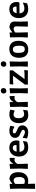

<svg xmlns="http://www.w3.org/2000/svg" viewBox="1980 -2714 918 4919"><g transform="rotate(-90 2439.5 -254.0)"><path d="M189 -467 188 -399H195Q247 -448 307 -471Q394 -471 441 -412Q488 -353 488 -245Q488 -123 427.5 -56.5Q367 10 257 10Q222 10 190 3L193 185H61L68 -192L62 -456ZM187 -205 189 -92Q225 -77 258 -77Q366 -77 364 -227Q362 -364 275 -364Q232 -364 188 -321Z M701 -467V-376H708Q757 -466 830 -466Q839 -466 855 -464V-341L841 -336Q824 -343 804 -343Q745 -343 700 -268L699 -205L706 0H573L581 -192L575 -456Z M1124 10Q1014 10 951.5 -54Q889 -118 889 -231Q889 -343 950 -408.5Q1011 -474 1115 -474Q1218 -474 1266.5 -409.5Q1315 -345 1296 -232L1281 -216L1011 -214Q1020 -89 1138 -89Q1197 -89 1276 -124L1287 -117L1267 -18Q1191 10 1124 10ZM1112 -386Q1073 -386 1047.5 -360.5Q1022 -335 1014 -287L1183 -291L1185 -305Q1185 -386 1112 -386Z M1549 -473Q1617 -473 1677 -450L1659 -352L1643 -347Q1583 -386 1534 -386Q1510 -386 1496 -373.5Q1482 -361 1482 -343Q1482 -323 1503 -308Q1524 -293 1554.5 -281.5Q1585 -270 1615.5 -255Q1646 -240 1667 -211Q1688 -182 1688 -142Q1688 -79 1640 -34.5Q1592 10 1502 10Q1430 10 1353 -20L1368 -124L1381 -132Q1412 -106 1450 -90.5Q1488 -75 1517 -75Q1544 -75 1559 -88.5Q1574 -102 1574 -121Q1574 -141 1552.5 -156Q1531 -171 1500.5 -183Q1470 -195 1440 -210Q1410 -225 1388.5 -254.5Q1367 -284 1367 -325Q1367 -390 1416 -431.5Q1465 -473 1549 -473Z M1968 -474Q2038 -474 2091 -449L2069 -343L2058 -338Q2007 -366 1967 -366Q1921 -366 1896 -333Q1871 -300 1871 -239Q1871 -169 1898 -132Q1925 -95 1975 -95Q2020 -95 2075 -120L2085 -112L2072 -9Q2012 10 1949 10Q1853 10 1799 -52.5Q1745 -115 1745 -227Q1745 -343 1804 -408.5Q1863 -474 1968 -474Z M2285 -467V-376H2292Q2341 -466 2414 -466Q2423 -466 2439 -464V-341L2425 -336Q2408 -343 2388 -343Q2329 -343 2284 -268L2283 -205L2290 0H2157L2165 -192L2159 -456Z M2577 -693Q2608 -693 2625.5 -675Q2643 -657 2643 -625Q2643 -591 2623.5 -571Q2604 -551 2571 -551Q2539 -551 2521.5 -569Q2504 -587 2504 -619Q2504 -653 2523.5 -673Q2543 -693 2577 -693ZM2507 0 2514 -192 2509 -456 2640 -467 2634 -205 2640 0Z M2744 -467 2843 -465H3045L3096 -466L3097 -387L2872 -85H3013L3098 -93L3105 -84L3096 2L2980 0H2796L2732 3V-75L2959 -379H2825L2742 -372L2734 -381Z M3262 -693Q3293 -693 3310.5 -675Q3328 -657 3328 -625Q3328 -591 3308.5 -571Q3289 -551 3256 -551Q3224 -551 3206.5 -569Q3189 -587 3189 -619Q3189 -653 3208.5 -673Q3228 -693 3262 -693ZM3192 0 3199 -192 3194 -456 3325 -467 3319 -205 3325 0Z M3644 -474Q3746 -474 3800 -414Q3854 -354 3854 -241Q3854 -119 3796 -54.5Q3738 10 3629 10Q3527 10 3473 -50Q3419 -110 3419 -223Q3419 -345 3477 -409.5Q3535 -474 3644 -474ZM3635 -384Q3587 -384 3565.5 -352Q3544 -320 3544 -249Q3544 -157 3566 -118Q3588 -79 3638 -79Q3686 -79 3707.5 -110.5Q3729 -142 3729 -214Q3729 -305 3706.5 -344.5Q3684 -384 3635 -384Z M4067 -467V-399H4074Q4129 -449 4194 -471Q4270 -471 4310 -436.5Q4350 -402 4348 -337L4345 -204L4351 0H4217L4225 -290Q4226 -325 4209.5 -344.5Q4193 -364 4162 -364Q4117 -364 4066 -321V-205L4072 0H3939L3946 -192L3941 -456Z M4671 10Q4561 10 4498.5 -54Q4436 -118 4436 -231Q4436 -343 4497 -408.5Q4558 -474 4662 -474Q4765 -474 4813.5 -409.5Q4862 -345 4843 -232L4828 -216L4558 -214Q4567 -89 4685 -89Q4744 -89 4823 -124L4834 -117L4814 -18Q4738 10 4671 10ZM4659 -386Q4620 -386 4594.5 -360.5Q4569 -335 4561 -287L4730 -291L4732 -305Q4732 -386 4659 -386Z"/></g></svg>

Font: Alegreya Sans
Style: Bold
Weight: 700
Designer: Juan Pablo del Peral
Foundry: Huerta Tipografica
Version: Version 2.007